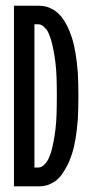

<svg xmlns="http://www.w3.org/2000/svg" viewBox="-20 -658 321 678"><path d="M180.7 -319.3Q180.7 -284.2 179.7 -253.9Q178.7 -224.6 175.8 -201.2Q172.9 -176.8 168.9 -157.2Q165 -137.7 161.1 -123Q156.2 -108.4 151.4 -97.7Q146.5 -86.9 139.6 -80.1Q133.8 -73.2 127 -69.3Q121.1 -66.4 114.3 -66.4Q114.3 -66.4 108.4 -66.4Q101.6 -66.4 101.6 -66.4Q101.6 -66.4 101.6 -131.8Q101.6 -197.3 101.6 -281.2Q101.6 -317.4 101.6 -354.5Q101.6 -391.6 101.6 -424.8Q101.6 -487.3 101.6 -529.3Q101.6 -572.3 101.6 -572.3Q101.6 -572.3 108.4 -572.3Q114.3 -572.3 114.3 -572.3Q114.3 -572.3 114.3 -572.3Q114.3 -572.3 114.3 -572.3Q121.1 -572.3 127 -569.3Q133.8 -565.4 139.6 -558.6Q146.5 -552.7 151.4 -541Q156.2 -530.3 161.1 -514.6Q165 -500 168.9 -480.5Q172.9 -460.9 175.8 -436.5Q178.7 -413.1 179.7 -383.8Q180.7 -354.5 180.7 -319.3Q180.7 -319.3 180.7 -319.3Q180.7 -319.3 180.7 -319.3ZM256.8 -319.3Q256.8 -363.3 254.9 -400.4Q252 -437.5 247.1 -467.8Q242.2 -499 234.4 -523.4Q226.6 -547.9 216.8 -567.4Q207 -585.9 196.3 -599.6Q185.5 -612.3 172.9 -621.1Q160.2 -628.9 146.5 -633.8Q131.8 -637.7 118.2 -637.7Q118.2 -637.7 73.2 -637.7Q29.3 -637.7 29.3 -637.7Q29.3 -637.7 29.3 -627Q29.3 -615.2 29.3 -595.7Q29.3 -558.6 29.3 -497.1Q29.3 -435.5 29.3 -366.2Q29.3 -321.3 29.3 -275.4Q29.3 -228.5 29.3 -186.5Q29.3 -107.4 29.3 -53.7Q29.3 0 29.3 0Q29.3 0 73.2 0Q118.2 0 118.2 0Q118.2 0 118.2 0Q118.2 0 118.2 0Q131.8 0 146.5 -3.9Q160.2 -8.8 172.9 -16.6Q185.5 -25.4 196.3 -39.1Q207 -53.7 216.8 -72.3Q226.6 -90.8 234.4 -115.2Q242.2 -139.6 247.1 -169.9Q252 -201.2 254.9 -237.3Q256.8 -274.4 256.8 -319.3Q256.8 -319.3 256.8 -319.3Q256.8 -319.3 256.8 -319.3Z"/></svg>

Font: AgendaMediumCondGoodkids
Style: AgendaMediumCondGoodkids
Weight: 500
Designer: ""
Version: ""